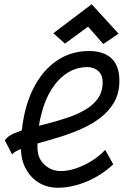

<svg xmlns="http://www.w3.org/2000/svg" viewBox="-20 -873 640 907"><path d="M477 -165 515 -97Q481 -64 436.5 -38.5Q392 -13 344.5 0.5Q297 14 254 14Q203 14 163.5 -10Q124 -34 102 -76Q80 -116 79 -169Q50 -158 37 -144L3 -210Q15 -229 46 -243Q63 -250 83 -257Q89 -312 102 -361Q125 -445 167.5 -505.5Q210 -566 269 -599Q328 -632 401 -632Q470 -632 507 -597Q544 -562 544 -492Q544 -434 520 -391.5Q496 -349 456 -318Q416 -287 366.5 -265Q317 -243 265.5 -227Q214 -211 167 -198Q162 -196 157 -195Q157 -185 157 -175Q157 -126 189.5 -95.5Q222 -65 267 -65Q302 -65 340 -78Q378 -91 414 -113.5Q450 -136 477 -165ZM164 -279Q185 -284 207 -290Q254 -302 300 -317.5Q346 -333 383.5 -355Q421 -377 443 -408.5Q465 -440 465 -485Q465 -519 444 -537.5Q423 -556 393 -556Q342 -556 299 -529Q256 -502 224 -452Q192 -402 175 -332Q168 -307 164 -279ZM468 -665 396 -747 287 -667 232 -716 413 -853 540 -714Z"/></svg>

Font: Victor Mono Thin Medium
Style: Italic
Weight: 500
Italic angle: -12°
Monospace: yes
Version: Version 1.561;gftools[0.9.30]